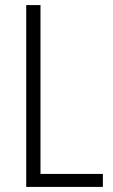

<svg xmlns="http://www.w3.org/2000/svg" viewBox="-20 -734 444 754"><path d="M83 0V-714H139V-51H384V0Z"/></svg>

Font: Noto Sans Telugu Condensed Light
Style: Regular
Weight: 300
Width: 3
Designer: Jelle Bosma - Monotype Design Team
Foundry: Monotype Imaging Inc.
Version: Version 2.005; ttfautohint (v1.8.4.7-5d5b)